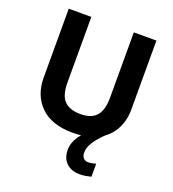

<svg xmlns="http://www.w3.org/2000/svg" viewBox="-166 -840 1088 1206"><g transform="rotate(20 378.0 -237.0)"><path d="M485 100Q485 125 497 138Q509 151 526 151Q542 151 556 148Q570 145 580 142V229Q564 233 546 236.5Q528 240 504 240Q448 240 415 208Q382 176 382 121Q382 87 397 56Q412 25 437 -0.5Q462 -26 492 -43L586 -57Q533 -8 509 30Q485 68 485 100ZM671 -252Q671 -178 638.5 -118.5Q606 -59 540.5 -24.5Q475 10 375 10Q233 10 159 -62.5Q85 -135 85 -254V-714H236V-277Q236 -189 272 -153Q308 -117 379 -117Q453 -117 486.5 -156Q520 -195 520 -278V-714H671Z"/></g></svg>

Font: Noto Sans Bamum
Style: Regular
Weight: 400
Designer: Monotype Design Team
Foundry: Monotype Imaging Inc.
Version: Version 2.001